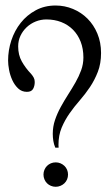

<svg xmlns="http://www.w3.org/2000/svg" viewBox="-20 -678 402 707"><path d="M140.1 -35.2Q140.1 -44.4 143.6 -52.7Q147 -61 153.1 -67.1Q159.2 -73.2 167.5 -76.7Q175.8 -80.1 185.1 -80.1Q194.3 -80.1 202.6 -76.7Q210.9 -73.2 217.3 -67.1Q223.6 -61 227.1 -52.7Q230.5 -44.4 230.5 -35.2Q230.5 -25.9 227.1 -17.6Q223.6 -9.3 217.3 -3.2Q210.9 2.9 202.6 6.3Q194.3 9.8 185.1 9.8Q175.8 9.8 167.5 6.3Q159.2 2.9 153.1 -3.2Q147 -9.3 143.6 -17.6Q140.1 -25.9 140.1 -35.2ZM183.6 -134.3Q178.2 -147 176.3 -159.7Q174.3 -172.4 174.3 -185.1Q174.3 -211.9 182.6 -236.3Q190.9 -260.7 203.6 -283.9Q216.3 -307.1 230.7 -329.6Q245.1 -352.1 257.8 -374.3Q270.5 -396.5 278.8 -419.2Q287.1 -441.9 287.1 -466.3Q287.1 -498.5 276.9 -524.7Q266.6 -550.8 248.5 -568.8Q230.5 -586.9 205.6 -596.7Q180.7 -606.4 150.9 -606.4Q130.4 -606.4 111.6 -598.9Q92.8 -591.3 78.4 -577.9Q64 -564.5 55.4 -546.4Q46.9 -528.3 46.9 -507.3Q46.9 -475.6 60.3 -451.7Q73.7 -427.7 94.7 -405.8Q100.6 -398.9 104.2 -392.1Q107.9 -385.3 107.9 -376Q107.9 -361.3 101.8 -350.6Q95.7 -339.8 79.1 -339.8Q60.1 -339.8 46.9 -352.3Q33.7 -364.7 25.4 -382.8Q17.1 -400.9 13.4 -420.7Q9.8 -440.4 9.8 -455.1Q9.8 -492.7 21.7 -529.1Q33.7 -565.4 56.4 -594Q79.1 -622.6 111.6 -640.1Q144 -657.7 184.6 -657.7Q218.3 -657.7 248.8 -645Q279.3 -632.3 302.2 -609.4Q325.2 -586.4 338.6 -554.2Q352.1 -522 352.1 -482.9Q352.1 -443.8 340.3 -413.6Q328.6 -383.3 311.3 -357.4Q293.9 -331.5 273.7 -308.3Q253.4 -285.2 236.1 -260.5Q218.8 -235.8 207 -207.8Q195.3 -179.7 195.3 -144Q195.3 -141.6 195.6 -139.2Q195.8 -136.7 195.8 -134.3Z"/></svg>

Font: Montez
Style: Regular
Weight: 400
Designer: Astigmatic (AOETI)
Foundry: Astigmatic (AOETI)
Version: Version 1.001